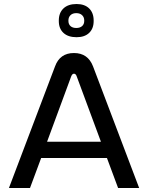

<svg xmlns="http://www.w3.org/2000/svg" viewBox="-20 -946 745 966"><path d="M256.8 -611.8Q281.2 -679.2 352.1 -679.2Q422.4 -679.2 448.2 -611.8L680.2 0H574.2L518.1 -150.9H187L130.9 0H24.9ZM216.8 -232.9H487.8L366.2 -561Q361.8 -575.2 352.1 -575.2Q343.3 -575.2 337.9 -561ZM275.9 -839.8V-842.8Q275.9 -881.3 299.3 -903.6Q322.8 -925.8 365.2 -925.8Q405.8 -925.8 428.5 -903.6Q451.2 -881.3 451.2 -842.8V-839.8Q451.2 -802.2 428.5 -780.5Q405.8 -758.8 365.2 -758.8Q322.8 -758.8 299.3 -780.5Q275.9 -802.2 275.9 -839.8ZM324.2 -840.8Q324.2 -824.2 334.7 -814.7Q345.2 -805.2 363.8 -805.2Q382.3 -805.2 393.1 -814.7Q403.8 -824.2 403.8 -840.8V-842.8Q403.8 -859.4 393.1 -869.6Q382.3 -879.9 363.8 -879.9Q345.2 -879.9 334.7 -869.6Q324.2 -859.4 324.2 -842.8Z"/></svg>

Font: LT Wave Text
Style: Regular
Weight: 400
Designer: Daniel Lyons
Version: Version 2.5 (Glyphs App)